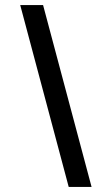

<svg xmlns="http://www.w3.org/2000/svg" viewBox="-20 -740 442 760"><path d="M150.5 -720 342.5 0H252L60 -720Z"/></svg>

Font: Cns Manrope Med
Style: Regular
Weight: 500
Designer: Mikhail Sharanda
Foundry: Mikhail Sharanda
Version: Version 4.504